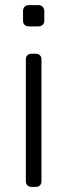

<svg xmlns="http://www.w3.org/2000/svg" viewBox="-20 -730 263 750"><path d="M130 -627H92Q82 -627 76 -633Q70 -639 70 -649V-687Q70 -697 76 -703.5Q82 -710 92 -710H130Q140 -710 146.5 -703.5Q153 -697 153 -687V-649Q153 -639 146.5 -633Q140 -627 130 -627ZM120 0H103Q93 0 87 -6Q81 -12 81 -22V-498Q81 -508 87 -514Q93 -520 103 -520H120Q130 -520 136 -514Q142 -508 142 -498V-22Q142 -12 136 -6Q130 0 120 0Z"/></svg>

Font: Hezaedrus Light
Style: Regular
Weight: 300
Designer: Hubert & Fischer
Foundry: Hubert & Fischer
Version: Version 1.10;September 3, 2019;FontCreator 11.5.0.2425 64-bi